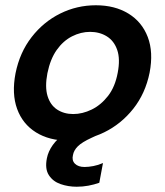

<svg xmlns="http://www.w3.org/2000/svg" viewBox="-20 -527 627 729"><path d="M239 7Q167 7 116.5 -24.5Q66 -56 45 -113.5Q24 -171 39 -249Q55 -328 100 -386Q145 -444 208.5 -475.5Q272 -507 344 -507Q416 -507 467.5 -475.5Q519 -444 541 -386.5Q563 -329 548 -251Q532 -172 486 -114Q440 -56 375.5 -24.5Q311 7 239 7ZM258 -94Q293 -94 328 -111Q363 -128 390 -162.5Q417 -197 427 -251Q437 -303 425 -337.5Q413 -372 385.5 -389Q358 -406 322 -406Q287 -406 253.5 -389Q220 -372 195.5 -337.5Q171 -303 160 -249Q150 -197 160.5 -162.5Q171 -128 197 -111Q223 -94 258 -94ZM362 -89 382 -29 328 -4Q291 13 275.5 28.5Q260 44 257 62Q252 82 264.5 94.5Q277 107 301 107Q316 107 334.5 103.5Q353 100 371 92L357 167Q337 174 315.5 178Q294 182 271 182Q239 182 210 172Q181 162 165.5 138Q150 114 158 74Q163 48 180.5 23.5Q198 -1 231 -24.5Q264 -48 317 -70Z"/></svg>

Font: Albert Sans SemiBold
Style: Italic
Weight: 600
Italic angle: -11.25°
Designer: Andreas Rasmussen
Foundry: a.Foundry
Version: Version 1.025